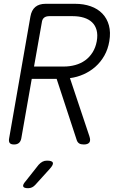

<svg xmlns="http://www.w3.org/2000/svg" viewBox="-20 -750 640 1010"><path d="M159 -400H316Q347 -400 376 -408Q405 -416 428 -432.5Q451 -449 467 -474.5Q483 -500 489 -533Q495 -567 488 -592Q481 -617 464 -633Q447 -649 421 -657Q395 -665 363 -665H239Q222 -665 212 -657Q202 -649 200 -632ZM147 -335 92 -22Q89 -6 79.5 2Q70 10 54 10Q37 10 31 2Q25 -6 28 -22L140 -663Q146 -697 166 -713.5Q186 -730 220 -730H375Q420 -730 457 -717Q494 -704 518.5 -678.5Q543 -653 553 -616.5Q563 -580 555 -533Q548 -491 529 -457.5Q510 -424 482.5 -399.5Q455 -375 420.5 -359.5Q386 -344 348 -339L450 -34Q458 -11 450 -0.5Q442 10 421 10Q405 10 396.5 4.5Q388 -1 384 -12L278 -335ZM115 203 183 117Q193 106 203.5 100.5Q214 95 227 95Q254 95 258 105.5Q262 116 242 138L166 222Q158 231 148.5 235.5Q139 240 128 240Q105 240 102 230.5Q99 221 115 203Z"/></svg>

Font: Maple Mono NL ExtraLight
Style: Italic
Weight: 275
Italic angle: -10°
Monospace: yes
Designer: subframe7536
Version: Version 7.000